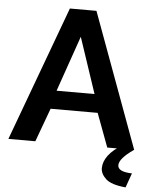

<svg xmlns="http://www.w3.org/2000/svg" viewBox="-60 -759 792 1008"><g transform="rotate(5 336.0 -255.0)"><path d="M267 -710H407L668 0H526L460 -177H212L147 0H5ZM435 -274 337 -567 235 -274ZM507 110Q507 76 532 42.5Q557 9 609 -21H651L667 0Q592 52 592 87Q592 122 667 124L640 200Q564 193 535.5 166.5Q507 140 507 110Z"/></g></svg>

Font: Raleway
Style: Bold
Weight: 700
Designer: Matt McInerney, Pablo Impallari, Rodrigo Fuenzalida
Foundry: Matt McInerney, Pablo Impallari, Rodrigo Fuenzalida
Version: Version 4.026